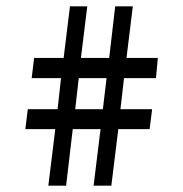

<svg xmlns="http://www.w3.org/2000/svg" viewBox="-20 -625 580 607"><path d="M354 -216.8 332 -38.1H275.9L297.9 -216.8H210L189 -38.1H132.8L154.8 -216.8H60.1L67.9 -279.8H162.1L172.9 -377.9H80.1L87.9 -441.9H181.2L201.2 -605H255.9L235.8 -441.9H325.2L344.2 -605H399.9L379.9 -441.9H479L473.1 -377.9H372.1L360.8 -279.8H460.9L453.1 -216.8ZM316.9 -377.9H229L217.8 -279.8H305.2Z"/></svg>

Font: UnifrakturCook
Style: Bold
Weight: 700
Designer: j. 'mach' wust
Version: Version 2011-09-01